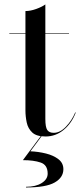

<svg xmlns="http://www.w3.org/2000/svg" viewBox="-20 -610 379 868"><path d="M195.5 175Q195.5 135.5 163.8 124.8Q132 114 83.5 114L169 -1H173L117.5 74Q153.5 75.5 187.8 84Q222 92.5 244.2 109.8Q266.5 127 266.5 155Q266.5 192.5 227.2 215Q188 237.5 97.5 237.5V234.5Q141.5 234.5 168.5 217.5Q195.5 200.5 195.5 175ZM322.5 -101.5Q304.5 -53.5 268.2 -23.2Q232 7 186 7Q145 7 125.8 -11Q106.5 -29 100.8 -56.2Q95 -83.5 95 -111V-457.5H22V-460H95V-560Q117.5 -560 143.8 -569.5Q170 -579 185 -590V-460H292V-457.5H185V-72.5Q185 -35 193.8 -22.2Q202.5 -9.5 223 -9.5Q251.5 -9.5 278.2 -37.5Q305 -65.5 320 -101.5Z"/></svg>

Font: Bodoni* 72pt
Style: Regular
Weight: 400
Version: Version 2.3